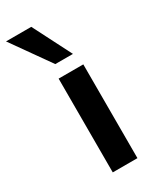

<svg xmlns="http://www.w3.org/2000/svg" viewBox="-248 -818 716 876"><g transform="rotate(-30 110.0 -380.5)"><path d="M71 0V-494H201V0ZM91 -559 -52 -761H81L184 -559Z"/></g></svg>

Font: Nunito Sans 10pt
Style: Bold
Weight: 700
Designer: Vernon Adams
Foundry: Vernon Adams
Version: Version 3.101;gftools[0.9.27]